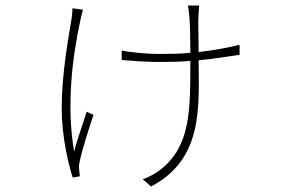

<svg xmlns="http://www.w3.org/2000/svg" viewBox="-20 -604 1040 694"><path d="M242 -574C242 -567 241 -552 239 -538C228 -471 203 -338 203 -213C203 -112 227 -10 243 38L269 33C268 28 266 15 266 7C265 -3 266 -15 269 -24C275 -58 304 -147 318 -189L293 -200C278 -150 258 -98 248 -56C220 -216 240 -393 271 -533C274 -547 277 -560 280 -569ZM846 -442C801 -431 752 -422 698 -416C698 -453 696 -522 697 -538C698 -553 698 -568 700 -584H659C661 -579 664 -551 665 -538C667 -514 668 -455 668 -413C634 -410 598 -409 560 -409C505 -409 445 -416 420 -421V-387C458 -384 507 -380 559 -380C600 -380 636 -381 668 -384C668 -204 669 -75 559 10C542 23 518 37 496 44L526 70C714 -28 699 -215 698 -386C752 -391 798 -399 846 -406Z"/></svg>

Font: Noto Sans CJK Thin
Style: Regular
Weight: 100
Designer: Ryoko NISHIZUKA (kana & ideographs); Paul D. Hunt (Latin, Greek & Cyrillic); Wenlong ZHANG (bopomofo); Sandoll Communica
Foundry: Adobe Systems Incorporated
Version: Version 1.000;PS 1;hotconv 1.0.78;makeotf.lib2.5.61930